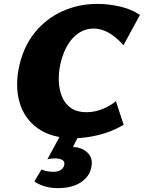

<svg xmlns="http://www.w3.org/2000/svg" viewBox="-20 -695 741 989"><path d="M362 17Q247 17 176 -33Q105 -83 80.5 -168.5Q56 -254 80 -359Q103 -459 161 -529.5Q219 -600 302 -637.5Q385 -675 482 -675Q538 -675 597.5 -661.5Q657 -648 701 -618L616 -462Q578 -505 539.5 -526.5Q501 -548 462 -548Q421 -548 386.5 -525.5Q352 -503 328 -462.5Q304 -422 291 -365Q281 -319 283 -274.5Q285 -230 300.5 -194.5Q316 -159 346.5 -138Q377 -117 425 -117Q469 -117 509.5 -134Q550 -151 577 -174L617 -52Q553 -15 485.5 1Q418 17 362 17ZM292 0H387L344 86L278 79Q289 71 308.5 66.5Q328 62 348 62Q401 62 431 91.5Q461 121 450 169Q440 216 395 245Q350 274 279 274Q240 274 209 264.5Q178 255 157 239L194 178Q206 184 223 187Q240 190 255 190Q280 190 294 180Q308 170 311 154Q315 136 300 128.5Q285 121 263 121Q253 121 243 122Q233 123 224 126Z"/></svg>

Font: Ysabeau Black
Style: Italic
Weight: 900
Italic angle: -12°
Version: Version 2.000;gftools[0.9.27.dev2+g8671c4b]